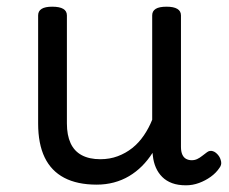

<svg xmlns="http://www.w3.org/2000/svg" viewBox="-20 -535 686 574"><path d="M269 17Q211 17 172 -3.5Q133 -24 113.5 -64.5Q94 -105 94 -166V-489Q94 -502 104.5 -508.5Q115 -515 136 -515Q158 -515 169 -508.5Q180 -502 180 -489V-166Q180 -131 191 -107Q202 -83 224.5 -71Q247 -59 280 -59Q308 -59 332 -68Q356 -77 375.5 -92.5Q395 -108 410 -130Q425 -152 435 -177V-489Q435 -502 445.5 -508.5Q456 -515 478 -515Q499 -515 510 -508.5Q521 -502 521 -489V-96Q521 -82 525 -73Q529 -64 536.5 -60Q544 -56 553 -56Q562 -56 569.5 -59.5Q577 -63 584.5 -69Q592 -75 599 -80Q607 -86 616.5 -83Q626 -80 634 -69Q639 -62 641 -52Q643 -42 636 -33Q626 -18 610 -6.5Q594 5 575 12Q556 19 536 19Q512 19 494.5 12.5Q477 6 465 -6Q453 -18 446 -34Q439 -50 437 -69L436 -78Q422 -56 404.5 -38.5Q387 -21 366 -8.5Q345 4 320.5 10.5Q296 17 269 17Z"/></svg>

Font: Playwrite BE WAL
Style: Regular
Weight: 400
Designer: Veronika Burian, José Scaglione
Foundry: TypeTogether
Version: Version 1.002